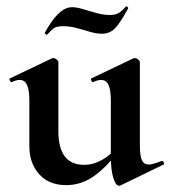

<svg xmlns="http://www.w3.org/2000/svg" viewBox="-20 -581 546 615"><path d="M192 12Q137 12 105.5 -23Q74 -58 74 -113V-260Q74 -293 66.5 -309Q59 -325 43 -325Q32 -325 18 -318Q14 -317 11.5 -323Q9 -329 12 -330L146 -394Q149 -395 151 -395Q156 -395 161.5 -390.5Q167 -386 167 -382V-161Q167 -107 187.5 -80Q208 -53 250 -53Q279 -53 308 -69.5Q337 -86 354 -111L360 -99Q326 -50 284 -19Q242 12 192 12ZM428 -382V-116Q428 -82 434.5 -68Q441 -54 456 -54Q463 -54 473.5 -57Q484 -60 497 -65Q501 -67 504 -61.5Q507 -56 504 -54L366 13Q364 14 361 14Q351 14 343 -11Q335 -36 335 -82V-260Q335 -293 327.5 -309Q320 -325 304 -325Q293 -325 278 -318Q275 -317 272.5 -323Q270 -329 273 -330L407 -394Q409 -395 412 -395Q417 -395 422.5 -390.5Q428 -386 428 -382ZM332 -533Q349 -533 359.5 -539Q370 -545 383 -560Q385 -562 388.5 -559Q392 -556 390 -553Q363 -504 346.5 -488.5Q330 -473 307 -473Q289 -473 268.5 -479Q248 -485 226.5 -491Q205 -497 182 -497Q160 -497 151.5 -490Q143 -483 131 -470Q129 -469 125.5 -472Q122 -475 124 -477Q132 -492 145 -511Q158 -530 175 -544Q192 -558 211 -558Q225 -558 245 -552Q265 -546 288 -539.5Q311 -533 332 -533Z"/></svg>

Font: Cormorant Garamond Light
Style: Regular
Weight: 300
Designer: Christian Thalmann (Catharsis Fonts)
Foundry: Catharsis Fonts
Version: Version 4.001